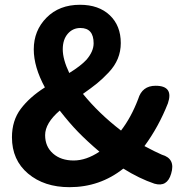

<svg xmlns="http://www.w3.org/2000/svg" viewBox="-20 -774 778 808"><path d="M308.6 -218.8Q272.5 -255.9 231.4 -308.6Q169.9 -255.9 169.9 -205.1Q169.9 -157.2 203.1 -127.9Q236.3 -98.6 290 -98.6Q342.8 -98.6 398.4 -135.7Q346.7 -179.7 308.6 -218.8ZM343.8 -522.5Q374 -557.6 374 -591.8Q374 -656.2 318.4 -656.2Q286.1 -656.2 265.1 -631.8Q244.1 -607.4 244.1 -566.4Q244.1 -524.4 271.5 -466.8Q319.3 -496.1 343.8 -522.5ZM272.5 13.7Q166 13.7 98.1 -43.5Q30.3 -100.6 30.3 -196.3Q30.3 -266.6 67.4 -315.9Q104.5 -365.2 168.9 -406.2Q122.1 -492.2 122.1 -566.4Q122.1 -645.5 175.8 -699.7Q229.5 -753.9 316.4 -753.9Q395.5 -753.9 441.9 -710Q488.3 -666 488.3 -592.8Q488.3 -557.6 475.6 -526.9Q462.9 -496.1 437 -468.8Q411.1 -441.4 388.2 -422.9Q365.2 -404.3 329.1 -378.9Q395.5 -296.9 489.3 -224.6Q532.2 -280.3 561.5 -357.4Q578.1 -413.1 634.8 -413.1Q711.9 -413.1 686.5 -338.9Q647.5 -240.2 587.9 -159.2Q633.8 -134.8 661.1 -123Q719.7 -106.4 700.2 -43Q683.6 14.6 629.9 -1Q566.4 -22.5 499 -64.5Q400.4 13.7 272.5 13.7Z"/></svg>

Font: GenSenMaruGothic TW TTF Bold
Style: Regular
Weight: 700
Version: Version 1.301